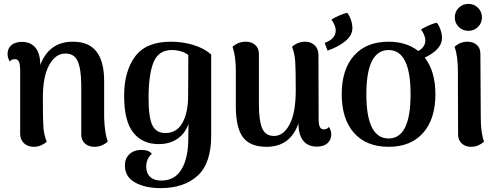

<svg xmlns="http://www.w3.org/2000/svg" viewBox="-20 -743 2571 990"><path d="M536 -13Q505 14 467 14Q437 14 418 -3Q399 -20 399 -49V-307Q398 -389 380.5 -428Q363 -467 317 -467Q267 -467 234 -408.5Q201 -350 201 -237Q201 -123 204 -85Q207 -47 221 -12Q210 -2 192.5 6Q175 14 154 14Q123 14 103.5 -4.5Q84 -23 84 -54V-386Q83 -414 77 -426Q71 -438 57 -438Q38 -438 31 -425Q19 -445 19 -465Q19 -493 38.5 -510Q58 -527 93 -527Q138 -527 162.5 -497.5Q187 -468 188 -408Q209 -466 251 -497Q293 -528 356 -528Q438 -528 477.5 -477Q517 -426 517 -325V-136Q520 -53 536 -13Z M624 110Q624 74 647.5 52Q671 30 708 30Q748 30 763 50Q734 75 734 116Q734 150 754 169Q774 188 812 188Q881 188 916 130Q951 72 951 -32Q951 -81 952 -104Q934 -54 894.5 -27Q855 0 798 0Q714 0 667 -59.5Q620 -119 620 -249Q620 -375 676.5 -451.5Q733 -528 861 -528Q922 -528 977.5 -511Q1033 -494 1069 -462V-44Q1069 99 999 163Q929 227 808 227Q729 227 676.5 198Q624 169 624 110ZM950 -249 951 -459Q937 -471 914 -478Q891 -485 866 -485Q797 -485 771.5 -421.5Q746 -358 746 -237Q746 -138 765.5 -97.5Q785 -57 833 -57Q891 -57 920.5 -109.5Q950 -162 950 -249Z M1688 -50Q1688 -22 1668.5 -4.5Q1649 13 1614 13Q1568 13 1543.5 -17.5Q1519 -48 1519 -107Q1477 14 1354 14Q1272 14 1234.5 -33Q1197 -80 1196 -190V-378Q1196 -453 1179 -502Q1209 -528 1247 -528Q1277 -528 1296 -511Q1315 -494 1315 -465V-208Q1315 -120 1332 -81Q1349 -42 1393 -42Q1442 -42 1473.5 -102Q1505 -162 1505 -278Q1505 -391 1502 -429Q1499 -467 1486 -502Q1515 -528 1554 -528Q1583 -528 1602.5 -509.5Q1622 -491 1622 -460L1623 -128Q1623 -100 1629.5 -88Q1636 -76 1649 -76Q1668 -76 1676 -89Q1688 -70 1688 -50ZM1654 -522Q1711 -542 1711 -586Q1711 -600 1704.5 -615Q1698 -630 1689 -642Q1702 -651 1728 -662.5Q1754 -674 1770 -677Q1780 -666 1788.5 -643Q1797 -620 1797 -598Q1797 -561 1761.5 -531.5Q1726 -502 1669 -482Z M2170 -446Q2225 -376 2225 -257Q2225 -129 2161.5 -57.5Q2098 14 1984 14Q1869 14 1805.5 -57.5Q1742 -129 1742 -257Q1742 -385 1805.5 -456.5Q1869 -528 1984 -528Q2075 -528 2137 -480Q2173 -500 2173 -535Q2173 -549 2166.5 -564Q2160 -579 2151 -591Q2164 -600 2190 -611.5Q2216 -623 2232 -626Q2242 -615 2250.5 -592Q2259 -569 2259 -547Q2259 -516 2235 -490.5Q2211 -465 2170 -446ZM2097 -257Q2097 -485 1984 -485Q1869 -485 1869 -257Q1869 -29 1984 -29Q2097 -29 2097 -257Z M2325 -653Q2325 -683 2345.5 -703Q2366 -723 2395 -723Q2424 -723 2444.5 -703Q2465 -683 2465 -653Q2465 -624 2444.5 -604Q2424 -584 2395 -584Q2366 -584 2345.5 -604Q2325 -624 2325 -653ZM2476 -13Q2466 -3 2448.5 5.5Q2431 14 2408 14Q2380 14 2361 -3Q2342 -20 2342 -49L2341 -379Q2341 -453 2324 -502Q2353 -528 2390 -528Q2420 -528 2438.5 -511.5Q2457 -495 2457 -466L2459 -136Q2459 -57 2476 -13Z"/></svg>

Font: Arima Madurai ExtraBold
Style: Regular
Weight: 800
Designer: Joana Correia and Natanael Gama
Foundry: NDISCOVER
Version: Version 1.020